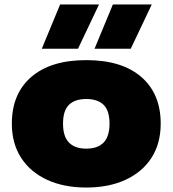

<svg xmlns="http://www.w3.org/2000/svg" viewBox="-20 -828 772 859"><path d="M366 11Q265.5 11 190.8 -23.5Q116 -58 74.5 -122Q33 -186 33 -275Q33 -408.5 120 -483.8Q207 -559 366 -559Q525 -559 612 -483.8Q699 -408.5 699 -275Q699 -186 657.8 -122Q616.5 -58 541.5 -23.5Q466.5 11 366 11ZM366 -163Q417 -163 443.5 -190.2Q470 -217.5 470 -275Q470 -333 443.5 -359Q417 -385 366 -385Q315 -385 288.5 -359Q262 -333 262 -275Q262 -217.5 288.5 -190.2Q315 -163 366 -163ZM403 -610 485 -808H659L565 -610ZM167 -610 249 -808H423L329 -610Z"/></svg>

Font: Encode Sans Expanded Black
Style: Regular
Weight: 900
Width: 7
Designer: Multiple Designers
Foundry: Impallari Type
Version: Version 3.000; ttfautohint (v1.8.3) -l 8 -r 50 -G 200 -x 14 